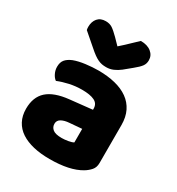

<svg xmlns="http://www.w3.org/2000/svg" viewBox="-180 -853 904 981"><g transform="rotate(30 272.0 -362.0)"><path d="M260 -108Q277 -108 297.5 -111.5Q318 -115 328 -121V-201L256 -195Q228 -193 210 -183Q192 -173 192 -153Q192 -133 207.5 -120.5Q223 -108 260 -108ZM252 -501Q306 -501 350.5 -490Q395 -479 426.5 -456.5Q458 -434 475 -399.5Q492 -365 492 -318V-94Q492 -68 477.5 -51.5Q463 -35 443 -23Q378 16 260 16Q207 16 164.5 6Q122 -4 91.5 -24Q61 -44 44.5 -75Q28 -106 28 -147Q28 -216 69 -253Q110 -290 196 -299L327 -313V-320Q327 -349 301.5 -361.5Q276 -374 228 -374Q190 -374 154 -366Q118 -358 89 -346Q76 -355 67 -373.5Q58 -392 58 -412Q58 -438 70.5 -453.5Q83 -469 109 -480Q138 -491 177.5 -496Q217 -501 252 -501ZM273 -656Q306 -685 325 -704Q344 -723 363 -740Q402 -740 425 -721.5Q448 -703 448 -674Q448 -654 437 -639Q426 -624 400 -603L355 -566Q337 -552 317.5 -543.5Q298 -535 276 -535Q262 -535 251 -537Q240 -539 228 -544.5Q216 -550 202 -560Q188 -570 170 -586L96 -650Q95 -655 94.5 -659Q94 -663 94 -668Q94 -699 110.5 -718.5Q127 -738 158 -738Q181 -738 197 -727.5Q213 -717 239 -691Z"/></g></svg>

Font: Baloo Paaji
Style: Regular
Weight: 400
Designer: Shuchita Grover and Ek Type
Foundry: Ek Type
Version: Version 1.443;PS 1.000;hotconv 16.6.51;makeotf.lib2.5.65220;